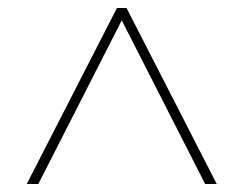

<svg xmlns="http://www.w3.org/2000/svg" viewBox="-20 -805 612 481"><path d="M47 -344H76L285 -754L494 -344H523L297 -785H273Z"/></svg>

Font: Noto Sans Malayalam UI Thin
Style: Regular
Weight: 100
Designer: Jelle Bosma - Monotype Design Team
Foundry: Monotype Imaging Inc.
Version: Version 2.104